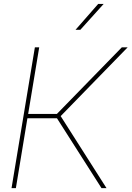

<svg xmlns="http://www.w3.org/2000/svg" viewBox="-20 -972 680 992"><path d="M39.6 0 160.2 -727.5H182.6L125.5 -383.3H273.9L609.4 -727.5H639.6L293.5 -372.1L530.3 0H504.4L274.4 -360.8H121.6L62 0ZM370.1 -817.9 487.3 -951.7H515.6L395 -817.9Z"/></svg>

Font: Inter Display Thin
Style: Italic
Weight: 100
Italic angle: -9.39999°
Designer: Rasmus Andersson
Foundry: rsms
Version: Version 4.000;git-a52131595